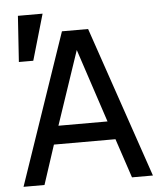

<svg xmlns="http://www.w3.org/2000/svg" viewBox="-54 -809 723 856"><g transform="rotate(-5 308.0 -381.0)"><path d="M108.9 -556.2H44.4L58.1 -761.7H168.5ZM595.7 0H502L443.4 -175.8H168L110.4 0H16.6L247.6 -675.8H364.7ZM415 -257.8 306.2 -586.9 195.3 -257.8Z"/></g></svg>

Font: Cadman
Style: Regular
Weight: 400
Designer: Paul James MIller
Foundry: High-Logic / Made with FontCreator
Version: Version 2.114;March 28, 2021;FontCreator 13.0.0.2683 64-bit